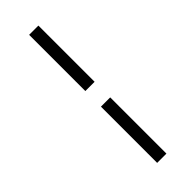

<svg xmlns="http://www.w3.org/2000/svg" viewBox="-309 -898 1018 1018"><g transform="rotate(-45 200.0 -389.0)"><path d="M178.5 -869H248V-447.5H178.5ZM178.5 -330.5H248V91H178.5Z"/></g></svg>

Font: Merriweather 60pt Medium
Style: Italic
Weight: 500
Italic angle: -7.8°
Version: Version 2.101